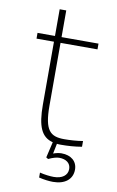

<svg xmlns="http://www.w3.org/2000/svg" viewBox="-92 -680 563 921"><g transform="rotate(10 190.0 -219.5)"><path d="M252 -20C184 -20 154 -44 154 -166V-472H334V-500H154V-630H122V-500H37V-472H122V-166C122 -59 144 -10 200 4L182 81L192 87C213 77 231 72 244 72C278 72 300 89 300 117C300 148 274 167 233 167C216 167 189 164 165 158V182C189 188 216 191 234 191C292 191 328 162 328 115C328 75 298 49 251 49C240 49 224 52 211 57L221 8C228 9 234 9 241 9C273 9 306 7 342 1V-27C313 -22 277 -20 252 -20Z"/></g></svg>

Font: LT Wave Alt Thin
Style: Regular
Weight: 100
Designer: Daniel Lyons
Version: Version 2.5 (Glyphs App)